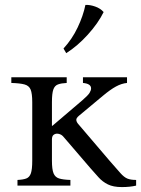

<svg xmlns="http://www.w3.org/2000/svg" viewBox="-20 -754 573 780"><path d="M51 0V-23Q74 -24 87 -29Q100 -34 105.5 -50Q111 -66 111 -101V-339Q111 -374 104.5 -390Q98 -406 79.5 -411Q61 -416 26 -417V-440H251V-417Q229 -416 215.5 -411Q202 -406 196.5 -390Q191 -374 191 -339V-243H193L315 -347Q338 -367 344 -377Q350 -387 350 -395Q350 -414 317 -417V-440H496V-417Q474 -415 451 -402.5Q428 -390 397 -364L301 -284Q289 -274 290 -266Q291 -258 298 -250L426 -100Q454 -68 469 -51Q484 -34 497.5 -28.5Q511 -23 533 -23V0Q508 6 475 6Q440 6 418 -5Q396 -16 380.5 -33.5Q365 -51 348 -70L245 -190Q235 -203 227.5 -207Q220 -211 212 -211Q204 -211 197.5 -206Q191 -201 191 -187V-101Q191 -66 197.5 -50Q204 -34 220 -29Q236 -24 266 -23V0ZM327 -734Q345 -735 366.5 -727.5Q388 -720 401 -705Q379 -660 337 -613.5Q295 -567 249 -538L238 -557Q273 -595 295.5 -642.5Q318 -690 327 -734Z"/></svg>

Font: Bona Nova SC
Style: Regular
Weight: 400
Designer: Mateusz Machalski
Foundry: Capitalics
Version: Version 4.001; ttfautohint (v1.8.4.7-5d5b)